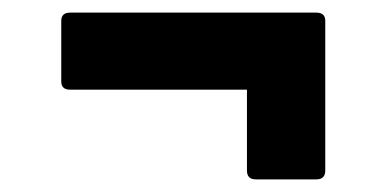

<svg xmlns="http://www.w3.org/2000/svg" viewBox="-20 -381 612 304"><path d="M385 -97Q371 -97 371 -111V-239H91Q77 -239 77 -252V-348Q77 -361 91 -361H481Q495 -361 495 -348V-111Q495 -97 481 -97Z"/></svg>

Font: Sofia Sans Semi Condensed Black
Style: Regular
Weight: 900
Designer: Botio Nikoltchev, Ani Petrova
Foundry: lettersoup
Version: Version 4.100; ttfautohint (v1.8.4.7-5d5b)